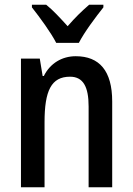

<svg xmlns="http://www.w3.org/2000/svg" viewBox="-20 -786 557 806"><path d="M216 -606H311C334 -651 382 -715 414 -755V-766H354C321 -737 297 -714 264 -676C233 -710 202 -744 174 -766H114V-755C148 -712 194 -649 216 -606ZM298 -550C241 -550 191 -521 164 -467H159L147 -540H68V0H167V-273C167 -405 195 -464 274 -464C329 -464 352 -422 352 -339V0H451V-360C451 -489 397 -550 298 -550Z"/></svg>

Font: Noto Sans Devanagari Condensed Medium
Style: Regular
Weight: 500
Width: 3
Designer: Jelle Bosma - Monotype Design Team
Foundry: Monotype Imaging Inc.
Version: Version 2.004